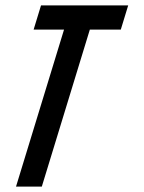

<svg xmlns="http://www.w3.org/2000/svg" viewBox="-20 -687 531 707"><path d="M39 0H134L310.8 -578H424.8L452 -667H131L103.8 -578H215.8Z"/></svg>

Font: Din Kursivschrift
Style: Eng
Weight: 400
Version: Version 1.089